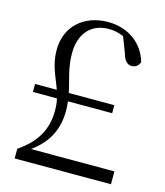

<svg xmlns="http://www.w3.org/2000/svg" viewBox="-108 -797 757 880"><g transform="rotate(15 270.5 -357.5)"><path d="M44 0H501V-61H105C179 -114 215 -182 215 -272C215 -288 214 -302 212 -316H422V-354H206C194 -413 173 -463 173 -534C173 -627 224 -685 308 -685C332 -685 354 -681 379 -670L407 -597C416 -562 432 -548 452 -548C470 -548 483 -558 490 -576C467 -659 394 -715 297 -715C183 -715 101 -643 101 -531C101 -457 130 -409 149 -354H46V-316H160C164 -299 166 -280 166 -259C166 -170 128 -103 44 -46Z"/></g></svg>

Font: Noto Serif SC Light
Style: Regular
Weight: 300
Designer: Ryoko NISHIZUKA 西塚涼子 (kana & ideographs); Frank Grießhammer (Latin, Greek & Cyrillic); Wenlong ZHANG 张文龙 (bopomofo); San
Foundry: Adobe
Version: Version 2.001;hotconv 1.1.0;makeotfexe 2.6.0